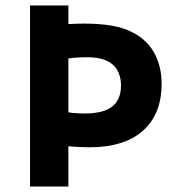

<svg xmlns="http://www.w3.org/2000/svg" viewBox="-20 -682 651 702"><path d="M89.8 -662.1H230V-593.8Q244.1 -594.7 258.8 -595.2Q273.4 -595.7 288.6 -595.7Q343.3 -595.7 388.9 -588.1Q434.6 -580.6 472.2 -559.6Q494.1 -547.4 512.2 -530Q530.3 -512.7 543.2 -490Q556.2 -467.3 563.5 -438.5Q570.8 -409.7 570.8 -374.5Q570.8 -317.4 552.5 -274.2Q534.2 -231 500.2 -201.9Q466.3 -172.9 418.2 -158.2Q370.1 -143.6 311 -143.6Q306.2 -143.6 294.9 -143.8Q283.7 -144 271 -144.5Q258.3 -145 246.8 -145.8Q235.4 -146.5 230 -147.5V0H89.8ZM230 -271.5Q233.9 -270.5 242.2 -269.5Q250.5 -268.6 259.8 -268.1Q269 -267.6 277.6 -267.3Q286.1 -267.1 290.5 -267.1Q357.4 -267.1 389.9 -292.2Q422.4 -317.4 422.4 -370.6Q422.4 -395.5 412.8 -417.7Q403.3 -439.9 381.8 -453.6Q352.5 -472.7 297.9 -472.7Q277.3 -472.7 259.3 -471.4Q241.2 -470.2 230 -468.3Z"/></svg>

Font: PT Astra Sans
Style: Bold
Weight: 700
Designer: A.Korolkova, I. Chaeva
Foundry: ParaType Ltd
Version: Version 1.001; ttfautohint (v1.6)